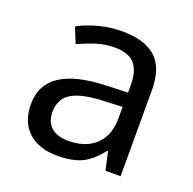

<svg xmlns="http://www.w3.org/2000/svg" viewBox="-104 -650 768 765"><g transform="rotate(20 280.5 -267.5)"><path d="M234.9 -61Q308.6 -61 350.8 -100.8Q393.1 -140.6 393.1 -213.9V-262.2L314 -258.8Q221.7 -255.4 179.4 -229.5Q137.2 -203.6 137.2 -147.9Q137.2 -106 162.8 -83.5Q188.5 -61 234.9 -61ZM416 0 398.9 -76.2H395Q355 -25.9 315.2 -8.1Q275.4 9.8 214.8 9.8Q135.7 9.8 90.8 -31.7Q45.9 -73.2 45.9 -148.9Q45.9 -312 303.2 -319.8L394 -323.2V-355Q394 -416 367.7 -445.1Q341.3 -474.1 283.2 -474.1Q240.7 -474.1 202.9 -461.4Q165 -448.7 131.8 -433.1L105 -499Q145.5 -520.5 193.4 -532.7Q241.2 -544.9 288.1 -544.9Q385.3 -544.9 432.6 -502Q480 -459 480 -365.2V0Z"/></g></svg>

Font: NotoSans
Style: Regular
Weight: 400
Designer: Monotype Design team
Foundry: Monotype Imaging Inc.
Version: Version 1.04; ttfautohint (v1.4.1)